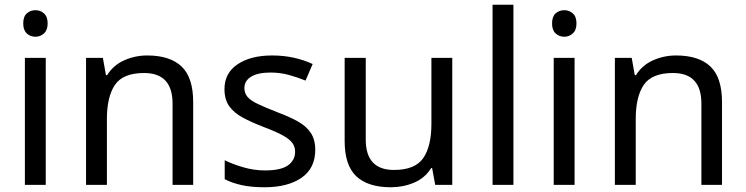

<svg xmlns="http://www.w3.org/2000/svg" viewBox="-20 -831 3147 810"><path d="M130 -788Q150 -788 165.5 -774.5Q181 -761 181 -732Q181 -704 165.5 -690Q150 -676 130 -676Q108 -676 93 -690Q78 -704 78 -732Q78 -761 93 -774.5Q108 -788 130 -788ZM173 -587V-51H85V-587Z M601 -597Q697 -597 746 -550.5Q795 -504 795 -400V-51H708V-394Q708 -523 588 -523Q499 -523 465 -473Q431 -423 431 -329V-51H343V-587H414L427 -514H432Q458 -556 504 -576.5Q550 -597 601 -597Z M1310 -199Q1310 -121 1252 -81Q1194 -41 1096 -41Q1040 -41 999.5 -50Q959 -59 928 -75V-155Q960 -139 1005.5 -125.5Q1051 -112 1098 -112Q1165 -112 1195 -133.5Q1225 -155 1225 -191Q1225 -211 1214 -227Q1203 -243 1174.5 -259Q1146 -275 1093 -295Q1041 -315 1004 -335Q967 -355 947 -383Q927 -411 927 -455Q927 -523 982.5 -560Q1038 -597 1128 -597Q1177 -597 1219.5 -587.5Q1262 -578 1299 -561L1269 -491Q1235 -505 1198 -515Q1161 -525 1122 -525Q1068 -525 1039.5 -507.5Q1011 -490 1011 -460Q1011 -438 1024 -422.5Q1037 -407 1067.5 -392.5Q1098 -378 1149 -358Q1200 -339 1236 -319Q1272 -299 1291 -270.5Q1310 -242 1310 -199Z M1888 -587V-51H1816L1803 -122H1799Q1773 -80 1727 -60.5Q1681 -41 1629 -41Q1532 -41 1483 -87.5Q1434 -134 1434 -236V-587H1523V-242Q1523 -114 1642 -114Q1731 -114 1765.5 -164Q1800 -214 1800 -308V-587Z M2146 -51H2058V-811H2146Z M2361 -788Q2381 -788 2396.5 -774.5Q2412 -761 2412 -732Q2412 -704 2396.5 -690Q2381 -676 2361 -676Q2339 -676 2324 -690Q2309 -704 2309 -732Q2309 -761 2324 -774.5Q2339 -788 2361 -788ZM2404 -587V-51H2316V-587Z M2832 -597Q2928 -597 2977 -550.5Q3026 -504 3026 -400V-51H2939V-394Q2939 -523 2819 -523Q2730 -523 2696 -473Q2662 -423 2662 -329V-51H2574V-587H2645L2658 -514H2663Q2689 -556 2735 -576.5Q2781 -597 2832 -597Z"/></svg>

Font: Noto Sans Tamil UI
Style: Regular
Weight: 400
Designer: Jelle Bosma - Monotype Design Team
Foundry: Monotype Imaging Inc.
Version: Version 2.004; ttfautohint (v1.8.4.7-5d5b)